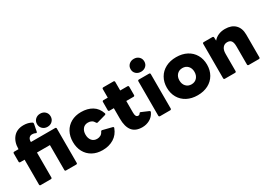

<svg xmlns="http://www.w3.org/2000/svg" viewBox="-1 -1725 3702 2672"><g transform="rotate(-30 1850.5 -389.5)"><path d="M497 -718Q497 -764 528.5 -793.5Q560 -823 607 -823Q654 -823 685 -793.5Q716 -764 716 -718Q716 -672 685 -642Q654 -612 607 -612Q560 -612 528.5 -642Q497 -672 497 -718ZM31 -545H100V-547Q100 -661 159 -730.5Q218 -800 326 -800Q398 -800 454 -768Q460 -764 462.5 -757.5Q465 -751 464 -745L441 -628Q439 -615 428 -615Q425 -615 419 -618Q398 -630 366 -630Q335 -630 317 -609Q299 -588 299 -550V-545H689Q697 -545 701.5 -540Q706 -535 706 -527V24Q706 42 689 42H525Q507 42 507 24V-376H299V24Q299 32 294.5 37Q290 42 282 42H116Q109 42 104.5 37Q100 32 100 24V-376H31Q23 -376 18 -381Q13 -386 13 -394V-527Q13 -535 18 -540Q23 -545 31 -545Z M805 -253Q805 -343 842.5 -412Q880 -481 949 -519.5Q1018 -558 1110 -558Q1213 -558 1286.5 -513.5Q1360 -469 1391 -377Q1392 -375 1392 -370Q1392 -358 1379 -355L1241 -316L1235 -315Q1224 -315 1218 -327Q1188 -383 1121 -383Q1067 -383 1037.5 -346.5Q1008 -310 1008 -253Q1008 -196 1037.5 -159Q1067 -122 1121 -122Q1153 -122 1178.5 -136.5Q1204 -151 1218 -181Q1225 -196 1240 -193L1390 -155Q1396 -154 1399.5 -150Q1403 -146 1403 -141Q1403 -139 1401 -133Q1367 -41 1290 6Q1213 53 1110 53Q1018 53 949 14.5Q880 -24 842.5 -93Q805 -162 805 -253Z M1534 -208V-376H1464Q1456 -376 1451 -381Q1446 -386 1446 -394V-527Q1446 -535 1451 -540Q1456 -545 1464 -545H1534V-683Q1534 -691 1539 -696Q1544 -701 1552 -701H1716Q1724 -701 1729 -696Q1734 -691 1734 -683V-545H1851Q1859 -545 1864 -540Q1869 -535 1869 -527V-394Q1869 -386 1864 -381Q1859 -376 1851 -376H1734V-189Q1734 -151 1744.5 -133Q1755 -115 1778 -115Q1788 -115 1795.5 -120Q1803 -125 1810 -137Q1817 -144 1822 -144Q1826 -144 1832 -141L1944 -93Q1955 -88 1955 -78Q1955 -74 1951 -66Q1921 -6 1866 23.5Q1811 53 1748 53Q1638 53 1586 -13Q1534 -79 1534 -208Z M2007 -728Q2007 -774 2038.5 -803Q2070 -832 2117 -832Q2164 -832 2195.5 -803Q2227 -774 2227 -728Q2227 -682 2195.5 -653.5Q2164 -625 2117 -625Q2070 -625 2038.5 -653.5Q2007 -682 2007 -728ZM2035 -547H2199Q2207 -547 2212 -542.5Q2217 -538 2217 -530V24Q2217 32 2212 37Q2207 42 2199 42H2035Q2027 42 2022 37Q2017 32 2017 24V-530Q2017 -538 2022 -542.5Q2027 -547 2035 -547Z M2315 -253Q2315 -342 2355 -411.5Q2395 -481 2468 -519.5Q2541 -558 2638 -558Q2735 -558 2808 -519.5Q2881 -481 2921 -411.5Q2961 -342 2961 -253Q2961 -163 2921 -93.5Q2881 -24 2808 14.5Q2735 53 2638 53Q2541 53 2468 14.5Q2395 -24 2355 -93.5Q2315 -163 2315 -253ZM2638 -122Q2692 -122 2725.5 -158.5Q2759 -195 2759 -253Q2759 -311 2725.5 -347Q2692 -383 2638 -383Q2584 -383 2550.5 -347Q2517 -311 2517 -253Q2517 -195 2550.5 -158.5Q2584 -122 2638 -122Z M3059 24V-530Q3059 -538 3064 -542.5Q3069 -547 3077 -547H3216Q3224 -547 3229.5 -542.5Q3235 -538 3235 -530L3237 -478Q3269 -517 3316.5 -537.5Q3364 -558 3423 -558Q3527 -558 3584.5 -501Q3642 -444 3642 -342V24Q3642 32 3637 37Q3632 42 3624 42H3460Q3452 42 3447 37Q3442 32 3442 24V-267Q3442 -328 3422 -355.5Q3402 -383 3358 -383Q3313 -383 3286 -349.5Q3259 -316 3259 -253V24Q3259 32 3254 37Q3249 42 3241 42H3077Q3069 42 3064 37Q3059 32 3059 24Z"/></g></svg>

Font: LINE Seed JP_TTF ExtraBold
Style: Regular
Weight: 800
Designer: LY Corporation & Fontrix & Fontworks
Version: Version 1.015